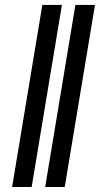

<svg xmlns="http://www.w3.org/2000/svg" viewBox="-20 -747 399 767"><path d="M227.3 -727.3 106.5 0H28.4L149.1 -727.3ZM359.4 -727.3 238.6 0H160.5L281.2 -727.3Z"/></svg>

Font: Inter UI
Style: Italic
Weight: 400
Italic angle: -9.39999°
Designer: Rasmus Andersson
Foundry: rsms
Version: 3.2;8d6f07862